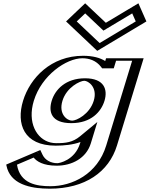

<svg xmlns="http://www.w3.org/2000/svg" viewBox="-20 -865 905 1160"><path d="M842.4 -734 802.2 -825 615 -713 496.2 -825 400.4 -734 571.9 -572ZM332.3 -256C354 -327 422.3 -377 489.3 -377C555.3 -377 593 -327 571.3 -256C549.9 -186 484.6 -136 415.6 -136C343.6 -136 310.9 -186 332.3 -256ZM41.5 126 208.2 55C217.7 86 250 121 327 121C376 121 460.9 92 488.7 1L500.3 -37C449.5 5 386.4 15 316.4 15C166.4 15 98.4 -106 144.3 -256C190.1 -406 332.4 -528 482.4 -528C550.4 -528 598.7 -506 628.8 -467H631.8L645.8 -513H822.8L661.7 14C609.1 186 454.9 275 279.9 275C172.9 275 57.3 251 41.5 126ZM822.3 -737.1 577.6 -590.6 422.4 -737.1 493 -804.1 609.3 -694.4 792.7 -804.1ZM317.3 -256C293.5 -178.3 331 -121 411 -121C488 -121 562.5 -178.1 586.3 -256C610.5 -335.1 567.9 -392 493.8 -392C418.9 -392 341.5 -335.2 317.3 -256ZM618.3 -452H642.2L656.3 -498H803.3L646.7 14C597.2 176 454.4 260 284.5 260C182.5 260 80.3 237.9 59.1 133L197.3 74.1C212.7 106.7 249.6 136 322.4 136C375.7 136 472.4 103.3 503.7 1L527.2 -75.9L492.3 -47.1C447.9 -10.4 390.3 0 321 0C180.1 0 115.6 -113 159.3 -256C203 -399 337 -513 477.8 -513C546 -513 589.2 -489.7 618.3 -452ZM822.3 -737.1 792.7 -804.1 609.3 -694.4 493 -804.1 422.4 -737.1 577.6 -590.6ZM317.3 -256C341.5 -335.2 418.9 -392 493.8 -392C567.9 -392 610.5 -335.1 586.3 -256C562.5 -178.1 488 -121 411 -121C331 -121 293.5 -178.3 317.3 -256ZM477.8 -513C337 -513 203 -399 159.3 -256C115.6 -113 180.1 0 321 0C390.3 0 447.9 -10.4 492.3 -47.1L527.2 -75.9L503.7 1C472.4 103.3 375.7 136 322.4 136C249.6 136 212.7 106.7 197.3 74.1L59.1 133C80.3 237.9 182.5 260 284.5 260C454.4 260 597.2 176 646.7 14L803.3 -498H656.3L642.2 -452H618.3C589.2 -489.7 546 -513 477.8 -513ZM842.4 -734 571.9 -572 400.4 -734 496.2 -825 615 -713 802.2 -825ZM332.3 -256C310.9 -186.1 343.7 -136 415.6 -136C484.5 -136 549.9 -186.1 571.3 -256C593 -327 555.2 -377 489.3 -377C422.3 -377 354 -327 332.3 -256ZM43.7 139.8C66.5 252.5 176.5 275 279.9 275C454.9 275 609.2 185.9 661.7 14L822.8 -513H645.8L631.8 -467H628.8C598.7 -506 550.4 -528 482.4 -528C332.4 -528 190.1 -406 144.3 -256C98.4 -106 166.4 15 316.4 15C386.5 15 449.4 5 500.3 -37L488.7 1C460.9 91.9 376 121 327 121C258.4 121 225.7 93.8 212 64.9L207.4 55.3L41 126.2ZM800.2 -735.6 581.9 -604.9 443.6 -735.6 494.7 -784.1 604.9 -680.1 778.8 -784.1ZM292.3 -256C272 -189.6 288.9 -121 411 -121C530.4 -121 591 -189.6 611.3 -256C631.9 -323.6 610.5 -392 493.8 -392C376.4 -392 312.9 -323.6 292.3 -256ZM82.6 129.9 183.4 87C201.8 109.9 240.4 136 322.4 136C414.1 136 501 91.5 528.7 1L568.1 -127.9L463.9 -41.8C419.1 -4.8 376.6 0 321 0C309 0 297.8 -1.2 286 -3.9C200 -24.1 144.4 -125.8 184.3 -256C231.5 -410.3 380.5 -513 477.8 -513C519.1 -513 560.8 -499.2 590 -461.4L597.2 -452H667.2L681.3 -498H778.3L621.7 14C568.7 187.5 415.8 260 284.5 260C203.4 260 101.1 245.8 82.6 129.9ZM864.5 -735.5 816.2 -845 619.4 -727.3 494.5 -845 379.2 -735.5 567.5 -557.7ZM357.3 -256C382.5 -338.6 464.9 -377 489.3 -377C512.5 -377 571.5 -338.6 546.3 -256C521.4 -174.6 442 -136 415.6 -136C386 -136 332.4 -174.7 357.3 -256ZM19 135.8C40.8 243.9 154.3 275 279.9 275C493.3 275 637.7 174.5 686.7 14L847.8 -513H620.8L615.7 -496.3C585.4 -515.3 541.6 -528 482.4 -528C289 -528 161.7 -394.7 119.3 -256C76.9 -117.3 123.1 15 316.4 15C367.9 15 421.3 9.5 466.1 -7L463.7 1C432.3 103.7 337.3 121 327 121C287 121 252.4 102.4 237 69.9L223.6 41.5L17.7 129.2Z"/></svg>

Font: Hussar Outliner
Style: Obl
Weight: 700
Foundry: Cannot Into Space Fonts
Version: Version 0.92